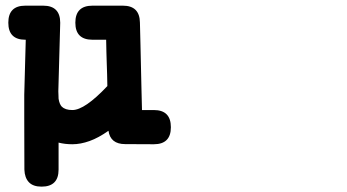

<svg xmlns="http://www.w3.org/2000/svg" viewBox="-20 -471 1244 688"><path d="M239.3 45.9Q212.4 45.9 189.9 40V136.7Q189.9 197.8 128.9 197.8Q98.6 197.8 83.5 181.9Q68.4 166 67.4 136.7Q67.4 85 67.1 37.4Q66.9 -10.3 66.9 -47.4Q66.9 -84.5 66.9 -107.2Q66.9 -129.9 66.9 -131.3L72.3 -328.6H70.8Q9.8 -328.6 9.8 -389.6Q9.8 -450.7 70.8 -450.7H134.8Q195.8 -450.7 195.8 -389.2L189 -143.6Q189 -136.7 189.5 -130.4Q189.9 -124 189.9 -117.2Q192.9 -97.7 201.7 -88.4V-88.9Q213.4 -76.7 239.3 -76.7Q283.7 -76.7 364.7 -162.6Q364.3 -185.5 363.8 -205.3Q363.3 -225.1 362.5 -244.4Q361.8 -263.7 361.3 -283.9Q360.8 -304.2 360.4 -328.6H311.5Q250 -328.6 250 -389.6Q250 -450.7 311.5 -450.7H420.4Q480.5 -450.7 481.4 -390.1Q482.4 -347.7 483.4 -309.3Q484.4 -271 485.1 -233.4Q485.8 -195.8 486.8 -157.5Q487.8 -119.1 488.8 -76.7H531.2Q592.3 -76.7 592.3 -15.1Q592.3 45.9 531.2 45.9L428.7 45.4Q375.5 45.4 368.7 -2.4Q333 22.9 300.8 34.4Q268.6 45.9 239.3 45.9Z"/></svg>

Font: Erica Type
Style: Bold Italic
Weight: 700
Monospace: yes
Designer: Peter Wiegel
Foundry: Peter Wiegel
Version: Version 1.000 2010 initial release